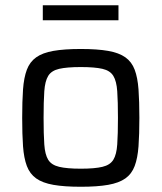

<svg xmlns="http://www.w3.org/2000/svg" viewBox="-20 -705 617 733"><path d="M288.4 8Q225.2 8 183.8 0.7Q142.4 -6.6 118.1 -23.9Q93.8 -41.3 82.5 -71.3Q71.2 -101.3 67.9 -146.5Q64.7 -191.7 64.7 -255.1Q64.7 -318.5 67.9 -363.6Q71.2 -408.8 82.5 -438.8Q93.8 -468.8 118.1 -486.1Q142.4 -503.5 183.8 -510.7Q225.2 -518 288.4 -518Q351.5 -518 392.9 -510.7Q434.3 -503.5 458.7 -486.1Q483 -468.8 494.2 -438.8Q505.5 -408.8 508.8 -363.6Q512.1 -318.5 512.1 -255.1Q512.1 -191.7 508.8 -146.5Q505.5 -101.3 494.2 -71.3Q483 -41.3 458.7 -23.9Q434.3 -6.6 392.9 0.7Q351.5 8 288.4 8ZM288.4 -61Q341.7 -61 371.1 -68.1Q400.5 -75.1 412.7 -95.1Q425 -115 427.6 -153.7Q430.3 -192.4 430.3 -255.1Q430.3 -317.8 427.6 -356.4Q425 -395.1 412.7 -415.2Q400.5 -435.4 371.1 -442.2Q341.7 -449 288.4 -449Q235.5 -449 205.9 -442.2Q176.3 -435.4 164 -415.2Q151.8 -395.1 149.1 -356.4Q146.4 -317.8 146.4 -255.1Q146.4 -192.4 149.1 -153.7Q151.8 -115 164 -95.1Q176.3 -75.1 205.9 -68.1Q235.5 -61 288.4 -61ZM143.4 -627.7V-684.8H432.3V-627.7Z"/></svg>

Font: Saira Thin
Style: Regular
Weight: 100
Designer: Hector Gatti with collaboration of the Omnibus-Type team
Foundry: Omnibus-Type
Version: Version 1.101